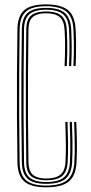

<svg xmlns="http://www.w3.org/2000/svg" viewBox="-20 -824 403 851"><path d="M184.5 6.2Q117.2 6.2 87.8 -19.5Q58.2 -45.2 57.2 -104.8Q55.8 -214.8 55.2 -308.2Q54.8 -401.8 55.2 -494.2Q55.8 -586.8 57.2 -693.8Q58 -753 87.4 -778.8Q116.8 -804.5 183.5 -804.5Q249.2 -804.5 280.8 -779.6Q312.2 -754.8 315.2 -693.5Q316.5 -671.2 316.9 -651.2Q317.2 -631.2 317.2 -612.1Q317.2 -593 316.8 -573.2Q316.2 -553.5 315.2 -531.2H305.5Q306.8 -558.5 307.2 -584.4Q307.8 -610.2 307.4 -637Q307 -663.8 305.5 -693.2Q302.8 -750.2 273.4 -773.4Q244 -796.5 183.5 -796.5Q122.2 -796.5 95 -772.6Q67.8 -748.8 67 -693.5Q65.8 -591 65.1 -497.5Q64.5 -404 65 -308.5Q65.5 -213 67 -104.8Q67.8 -48.5 95.8 -25Q123.8 -1.5 184.5 -1.5Q247 -1.5 276.8 -25Q306.5 -48.5 309.5 -104.8Q311.8 -146 311.2 -185.5Q310.8 -225 308.5 -283.5H318.2Q320.8 -221 321 -182.1Q321.2 -143.2 319.2 -104.8Q316.2 -45.5 285.1 -19.6Q254 6.2 184.5 6.2ZM184.5 -9.2Q127.8 -9.2 102.8 -31.5Q77.8 -53.8 76.8 -104.8Q75.2 -214.2 74.8 -307.8Q74.2 -401.2 74.9 -493.9Q75.5 -586.5 76.8 -693.5Q77.5 -744.8 102.5 -766.9Q127.5 -789 183.5 -789Q242.8 -789 268 -766Q293.2 -743 295.8 -692.5Q296.8 -670.5 297.2 -650.9Q297.8 -631.2 297.8 -612.5Q297.8 -593.8 297.2 -573.9Q296.8 -554 295.5 -531.2H285.8Q287.5 -564.2 287.9 -590.5Q288.2 -616.8 287.8 -641Q287.2 -665.2 286 -692.5Q283.8 -739 260.5 -760Q237.2 -781 183.5 -781Q134 -781 110.6 -761.4Q87.2 -741.8 86.5 -693.5Q85.5 -604.2 84.8 -511.9Q84 -419.5 84.4 -319.1Q84.8 -218.8 86.5 -104.8Q87.5 -56.8 110.9 -37Q134.2 -17.2 184.5 -17.2Q239.5 -17.2 263.5 -38.1Q287.5 -59 290 -105.8Q291.2 -132.8 291.5 -158.8Q291.8 -184.8 291.1 -214.6Q290.5 -244.5 289 -283.5H298.8Q300.8 -235.8 301.1 -204.9Q301.5 -174 301.1 -151.4Q300.8 -128.8 299.8 -105.8Q297.2 -56.2 271.9 -32.8Q246.5 -9.2 184.5 -9.2ZM184.5 -25Q140.8 -25 118.9 -42.5Q97 -60 96.5 -104.8Q95.2 -202.2 94.6 -299.5Q94 -396.8 94.5 -495.1Q95 -593.5 96.5 -693.5Q97 -738.2 118.6 -755.8Q140.2 -773.2 183.5 -773.2Q230.8 -773.2 252.2 -754.2Q273.8 -735.2 276 -691.5Q277.5 -662.5 278 -637Q278.5 -611.5 278 -586Q277.5 -560.5 276 -531.2H266.2Q267.5 -557.8 268.1 -583.6Q268.8 -609.5 268.4 -636.1Q268 -662.8 266.2 -691.5Q264.2 -731.5 244.6 -748.4Q225 -765.2 183.5 -765.2Q146.5 -765.2 126.6 -749.9Q106.8 -734.5 106.2 -692.5Q105 -599.8 104.2 -503.4Q103.5 -407 104 -307.5Q104.5 -208 106.2 -105.8Q106.8 -63.8 127 -48.2Q147.2 -32.8 184.5 -32.8Q226.5 -32.8 247.4 -49.4Q268.2 -66 270.2 -106.8Q272.5 -147.2 272 -186.2Q271.5 -225.2 269.5 -283.5H279.2Q281.2 -225.2 281.8 -186Q282.2 -146.8 280 -106.8Q277.8 -63 255.6 -44Q233.5 -25 184.5 -25Z"/></svg>

Font: Big Shoulders Inline Text Thin ExtraLight
Style: Regular
Weight: 250
Version: Version 2.002